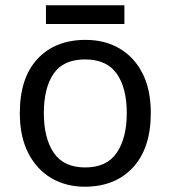

<svg xmlns="http://www.w3.org/2000/svg" viewBox="-20 -697 645 727"><path d="M551 -269Q551 -136 483.5 -63Q416 10 301 10Q230 10 174.5 -22.5Q119 -55 87 -117.5Q55 -180 55 -269Q55 -402 122 -474Q189 -546 304 -546Q377 -546 432.5 -513.5Q488 -481 519.5 -419.5Q551 -358 551 -269ZM146 -269Q146 -174 183.5 -118.5Q221 -63 303 -63Q384 -63 422 -118.5Q460 -174 460 -269Q460 -364 422 -418Q384 -472 302 -472Q220 -472 183 -418Q146 -364 146 -269ZM451 -677V-606H154V-677Z"/></svg>

Font: Noto Sans Tai Le
Style: Regular
Weight: 400
Designer: Monotype Design Team
Foundry: Monotype Imaging Inc.
Version: Version 2.002; ttfautohint (v1.8.4.7-5d5b)